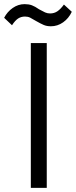

<svg xmlns="http://www.w3.org/2000/svg" viewBox="-65 -908 367 928"><path d="M-7 -786 -45 -822Q-30 -851 -3.5 -869.5Q23 -888 54 -888Q74 -888 89 -882.5Q104 -877 124 -863Q142 -853 153 -848Q164 -843 177 -843Q197 -843 212.5 -853.5Q228 -864 244 -886L282 -851Q267 -819 240 -800Q213 -781 181 -781Q161 -781 146 -787.5Q131 -794 110 -806Q92 -817 81 -822.5Q70 -828 56 -828Q37 -828 22.5 -818.5Q8 -809 -7 -786ZM84 -700H161V0H84Z"/></svg>

Font: Haskoy
Style: Regular
Weight: 400
Designer: Ertekin Erdin
Foundry: Ertekin Erdin
Version: Version 1.500